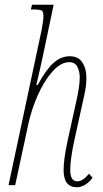

<svg xmlns="http://www.w3.org/2000/svg" viewBox="-20 -780 435 809"><path d="M248 -63Q248 -108 264 -183L299 -342Q316 -415 316 -453Q316 -479 306 -498.5Q296 -518 272 -518Q235 -518 199.5 -477Q164 -436 138 -376Q112 -316 100 -260L44 0H16L155 -652Q163 -694 163 -712Q163 -731 156 -735.5Q149 -740 120 -740H110L115 -760H206L159 -536Q151 -498 133 -422H139Q174 -487 205.5 -515Q237 -543 274 -543Q310 -543 327 -517Q344 -491 344 -453Q344 -418 336 -383Q328 -348 327 -342L292 -183Q276 -108 276 -63Q276 -16 306 -16Q329 -16 355 -48L370 -31Q356 -12 338.5 -1.5Q321 9 304 9Q248 9 248 -63Z"/></svg>

Font: Noto Serif CondThin
Style: Italic
Weight: 250
Width: 3
Italic angle: -12°
Designer: Monotype Design Team
Foundry: Monotype Imaging Inc.
Version: Version 1.001